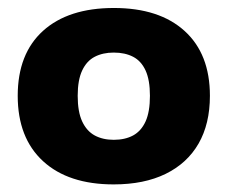

<svg xmlns="http://www.w3.org/2000/svg" viewBox="-20 -770 584 493"><path d="M272 -296.5Q155.5 -296.5 90.5 -356.2Q25.5 -416 25.5 -524Q25.5 -632 90.5 -690.8Q155.5 -749.5 272.5 -749.5Q389 -749.5 454 -690.5Q519 -631.5 519 -524Q519 -452 489.8 -401.2Q460.5 -350.5 405.2 -323.5Q350 -296.5 272 -296.5ZM272 -411Q301 -411 321.8 -422.2Q342.5 -433.5 353.8 -458.2Q365 -483 365 -524Q365 -564.5 353.8 -589Q342.5 -613.5 321.8 -624.2Q301 -635 272 -635Q244 -635 223.2 -624.2Q202.5 -613.5 191 -589Q179.5 -564.5 179.5 -524Q179.5 -483 191 -458.2Q202.5 -433.5 223.2 -422.2Q244 -411 272 -411Z"/></svg>

Font: Encode Sans SC SemiExpanded
Style: Bold
Weight: 700
Width: 6
Designer: Multiple Designers
Foundry: Impallari Type
Version: Version 3.002